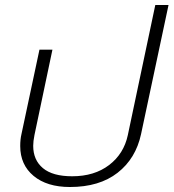

<svg xmlns="http://www.w3.org/2000/svg" viewBox="-20 -734 695 769"><path d="M61 -149Q61 -176 66 -197L138 -535H190L118 -193Q113 -168 113 -150Q113 -93 152 -60.5Q191 -28 269 -28Q358 -28 417 -73Q476 -118 492 -193L602 -714H655L545 -197Q524 -99 451 -42Q378 15 260 15Q168 15 114.5 -29.5Q61 -74 61 -149Z"/></svg>

Font: Prompt ExtraLight
Style: Italic
Weight: 275
Italic angle: -12°
Designer: Katatrad Team
Foundry: CadsonDemak
Version: Version 1.000